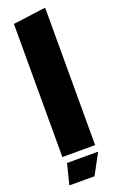

<svg xmlns="http://www.w3.org/2000/svg" viewBox="-173 -798 605 991"><g transform="rotate(-20 130.0 -302.5)"><path d="M220 0H40V-731L220 -755ZM24 150 52 37H223L162 150Z"/></g></svg>

Font: Protest Guerrilla
Style: Regular
Weight: 400
Designer: Octavio Pardo
Foundry: Ashler Design
Version: Version 2.005; ttfautohint (v1.8.4.7-5d5b)